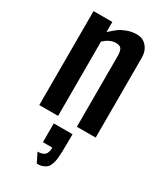

<svg xmlns="http://www.w3.org/2000/svg" viewBox="-228 -720 941 1106"><g transform="rotate(30 242.0 -167.0)"><path d="M182.1 49.8H307.1Q307.1 120.6 305.7 168Q304.7 194.3 302.7 212.4Q300.8 230.5 294.9 248.3Q289.1 266.1 279.3 276.6Q269.5 287.1 253.2 293.5Q236.8 299.8 213.4 299.8L182.1 237.3Q215.8 237.3 230.2 222.7Q244.6 208 244.6 174.8H182.1ZM182.1 -557.6Q210 -583 227.5 -596.4Q245.1 -609.9 276.1 -621.8Q307.1 -633.8 342.3 -633.8Q382.3 -633.8 407.2 -604.5Q432.1 -575.2 432.1 -532.7V0H307.1V-468.8Q307.1 -501.5 297.9 -516.4Q288.6 -531.2 260.3 -531.2Q244.1 -531.2 228.3 -524.7Q212.4 -518.1 204.6 -512.5Q196.8 -506.8 182.1 -494.6V0H57.1V-625H182.1Z"/></g></svg>

Font: Oswald
Style: Stencbab
Weight: 400
Designer: Mathieu Le Lay
Foundry: Mathieu Le Lay
Version: Version 1.000